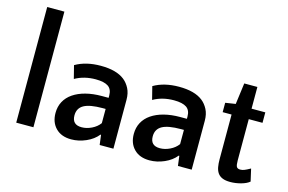

<svg xmlns="http://www.w3.org/2000/svg" viewBox="-95 -957 1779 1187"><g transform="rotate(15 795.0 -364.0)"><path d="M185 0H75V-740H185Z M609 0 601 -63H597Q570 -29 523.5 -8.5Q477 12 429 12Q366 12 330 -24.5Q294 -61 294 -121Q294 -162 311.5 -194.5Q329 -227 362 -249.5Q395 -272 441 -284Q487 -296 544 -296H587V-311Q587 -350 562 -368Q536 -386 481 -386Q407 -386 349 -353L328 -436Q395 -475 490 -475Q590 -475 642 -434Q666 -415 681.5 -385Q697 -355 697 -313V0ZM472 -77Q504 -77 536 -92.5Q568 -108 587 -134V-225H568Q486 -225 448.5 -204Q411 -183 411 -137Q411 -77 472 -77Z M1110 0 1102 -63H1098Q1071 -29 1024.5 -8.5Q978 12 930 12Q867 12 831 -24.5Q795 -61 795 -121Q795 -162 812.5 -194.5Q830 -227 863 -249.5Q896 -272 942 -284Q988 -296 1045 -296H1088V-311Q1088 -350 1063 -368Q1037 -386 982 -386Q908 -386 850 -353L829 -436Q896 -475 991 -475Q1091 -475 1143 -434Q1167 -415 1182.5 -385Q1198 -355 1198 -313V0ZM973 -77Q1005 -77 1037 -92.5Q1069 -108 1088 -134V-225H1069Q987 -225 949.5 -204Q912 -183 912 -137Q912 -77 973 -77Z M1348 -393H1291V-453L1356 -463L1374 -599H1458V-460H1546V-393H1458V-129Q1458 -99 1464 -88.5Q1470 -78 1487 -78Q1500 -78 1513 -83Q1526 -88 1551 -102L1569 -23Q1550 -7 1515.5 2.5Q1481 12 1447 12Q1417 12 1397.5 4Q1378 -4 1367 -19.5Q1356 -35 1352 -57Q1348 -79 1348 -106Z"/></g></svg>

Font: Quattrocento Sans
Style: Bold
Weight: 700
Designer: Pablo Impallari
Foundry: Pablo Impallari, Igino Marini, Brenda Gallo
Version: Version 2.000